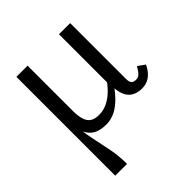

<svg xmlns="http://www.w3.org/2000/svg" viewBox="-210 -684 1081 1081"><g transform="rotate(-45 331.0 -143.5)"><path d="M544 10Q511 10 486.5 -3Q462 -16 449 -42.5Q436 -69 434 -109L429 -118V-537H518V-94Q518 -69 526.5 -59Q535 -49 554 -49Q569 -49 578.5 -55.5Q588 -62 596 -73.5Q604 -85 613 -100L655 -70Q643 -45 627 -27Q611 -9 590.5 0.5Q570 10 544 10ZM179 -537V-178Q179 -134 188 -107Q197 -80 216.5 -68Q236 -56 268 -56Q301 -56 332 -70Q363 -84 393 -113Q423 -142 451 -185L469 -153Q437 -99 403 -62.5Q369 -26 333.5 -7.5Q298 11 260 11Q230 11 206.5 4.5Q183 -2 166 -16.5Q149 -31 137 -54.5Q125 -78 117 -112L126 -146Q130 -101 135.5 -63Q141 -25 147.5 7.5Q154 40 160.5 70Q167 100 172.5 128.5Q178 157 181 186.5Q184 216 184 250H90V-537Z"/></g></svg>

Font: Roboto Serif
Style: Regular
Weight: 400
Designer: Greg Gazdowicz
Foundry: Commercial Type
Version: Version 1.008